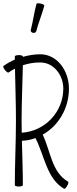

<svg xmlns="http://www.w3.org/2000/svg" viewBox="-53 -1150 480 1192"><path d="M172 -956C186 -1010 208 -1061 222 -1115C223 -1119 213 -1125 199 -1128C185 -1131 174 -1130 173 -1125C159 -1072 152 -1017 138 -964C136 -956 142 -948 152 -946C161 -944 170 -949 172 -956ZM0 -700C13 -709 26 -717 40 -724C42 -616 46 -508 46 -400C46 -267 39 -133 39 0C39 4 50 8 64 8C78 8 89 4 89 0C89 -92 85 -184 83 -276C113 -277 141 -283 167 -293C224 -182 237 -41 345 22C349 24 357 16 364 4C371 -8 374 -19 370 -22C267 -81 262 -211 212 -314C310 -369 375 -477 375 -600C375 -711 302 -813 197 -813C161 -813 124 -807 89 -797V-800C89 -804 78 -808 64 -808C50 -808 39 -804 39 -800C39 -793 39 -786 39 -780C14 -769 -10 -756 -32 -740C-35 -737 -31 -726 -22 -715C-13 -704 -3 -697 0 -700ZM81 -400C81 -515 87 -630 89 -745C124 -756 160 -763 197 -762C279 -763 340 -685 340 -600C340 -455 226 -335 82 -326C82 -350 81 -375 81 -400Z"/></svg>

Font: Nupuram Condensed Thin
Style: Regular
Weight: 100
Width: 3
Designer: Santhosh Thottingal (santhosh.thottingal@gmail.com)
Foundry: SMC
Version: Version 1.000